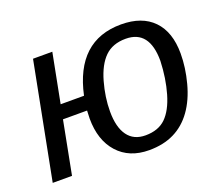

<svg xmlns="http://www.w3.org/2000/svg" viewBox="-97 -676 945 822"><g transform="rotate(-20 376.0 -264.5)"><path d="M720.7 -333.5Q720.7 -269.5 702.6 -201.4Q684.6 -133.3 650.4 -85.7Q616.2 -38.1 567.4 -14.2Q518.6 9.8 453.6 9.8Q363.3 9.8 311.3 -48.1Q259.3 -106 259.3 -204.6L260.7 -240.7H150.9L104.5 0H16.6L119.1 -528.3H207L163.6 -304.7H270Q320.3 -537.6 522.9 -537.6Q618.2 -537.6 669.4 -484.6Q720.7 -431.6 720.7 -333.5ZM628.4 -333.5Q628.4 -473.1 520.5 -473.1Q460.9 -473.1 425.5 -438.5Q390.1 -403.8 370.8 -335.7Q351.6 -267.6 351.6 -203.1Q351.6 -131.3 379.2 -93.3Q406.7 -55.2 460.4 -55.2Q519 -55.2 553 -88.4Q586.9 -121.6 606.2 -188Q625.5 -254.4 628.4 -333.5Z"/></g></svg>

Font: Liberation Sans
Style: Italic
Weight: 400
Italic angle: -12°
Designer: Steve Matteson
Foundry: Ascender Corporation
Version: Version 2.1.5